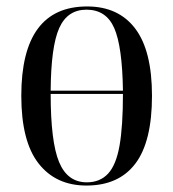

<svg xmlns="http://www.w3.org/2000/svg" viewBox="-20 -565 537 595"><path d="M248 10Q153 10 99.5 -58.5Q46 -127 46 -268Q46 -545 250 -545Q347 -545 399 -476.5Q451 -408 451 -268Q451 -126 399.5 -58Q348 10 248 10ZM361 -284Q359 -421 334 -478Q309 -535 248 -535Q189 -535 163.5 -478Q138 -421 137 -284ZM249 0Q290 0 315 -27Q340 -54 350.5 -114Q361 -174 361 -274H137Q137 -126 163 -63Q189 0 249 0Z"/></svg>

Font: Noto Serif Display Condensed
Style: Regular
Weight: 400
Width: 3
Designer: Monotype Design Team
Foundry: Monotype Imaging Inc.
Version: Version 2.009